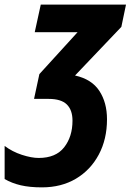

<svg xmlns="http://www.w3.org/2000/svg" viewBox="-81 -569 565 829"><path d="M100 240Q47 240 8.5 231Q-30 222 -61 204V61Q-28 86 13.5 99.5Q55 113 86 113Q160 113 196 67Q232 21 232 -48Q232 -94 207.5 -118Q183 -142 129 -142H66L89 -249L254 -430H69L95 -549H463L443 -453L243 -243Q315 -227 348 -176.5Q381 -126 381 -54Q381 32 345.5 98.5Q310 165 247 202.5Q184 240 100 240Z"/></svg>

Font: Noto Sans Condensed ExtraBold
Style: Italic
Weight: 800
Width: 3
Italic angle: -12°
Designer: Monotype Design Team
Foundry: Monotype Imaging Inc.
Version: Version 2.013; ttfautohint (v1.8.4.7-5d5b)